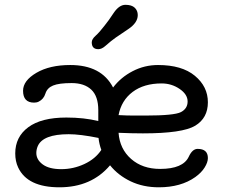

<svg xmlns="http://www.w3.org/2000/svg" viewBox="-20 -778 958 805"><path d="M268.1 -215.3Q159.7 -215.3 138.2 -165Q132.3 -150.9 132.3 -136.7Q132.3 -108.4 159.2 -88.6Q186 -68.8 236.8 -68.8Q287.6 -68.8 333.7 -90.3Q379.9 -111.8 404.8 -149.4Q396 -173.3 393.1 -199.7Q315.9 -215.3 268.1 -215.3ZM477.1 -295.4Q512.2 -293.5 540 -293.5H589.8Q710.9 -293.5 738.8 -308.1Q766.6 -322.8 766.6 -352.5Q766.6 -382.3 732.9 -405.3Q699.2 -428.2 657.7 -428.2Q583.5 -428.2 536.1 -392.6Q488.8 -356.9 477.1 -295.4ZM808.6 -153.8Q851.6 -153.8 851.6 -115.2Q851.6 -97.7 838.1 -75.9Q824.7 -54.2 798.8 -35.6Q738.3 7.3 646 7.3Q580.1 7.3 527.6 -17.8Q475.1 -43 441.4 -85Q363.3 7.3 229.2 7.3Q95.2 7.3 56.2 -75.7Q43.9 -101.6 43.9 -134.8Q43.9 -204.1 98.6 -244.6Q153.3 -285.2 258.3 -285.2Q332.5 -285.2 392.1 -270.5V-315.9Q392.1 -374.5 362.8 -402.1Q333.5 -429.7 280.3 -429.7Q227.1 -429.7 202.4 -419.4Q177.7 -409.2 170.4 -385.7Q163.1 -362.3 142.6 -352.1Q134.3 -347.7 123 -347.7Q76.7 -347.7 76.7 -397.5Q76.7 -439.9 132.6 -472.7Q188.5 -505.4 274.4 -505.4Q405.3 -505.4 454.1 -411.1Q486.8 -454.1 536.4 -479.7Q585.9 -505.4 642.6 -505.4Q742.7 -505.4 797.1 -460.2Q851.6 -415 851.6 -349.1Q851.6 -283.2 798.6 -251Q745.6 -218.8 579.1 -218.8Q532.2 -218.8 477.1 -221.2Q481.9 -153.8 529.5 -111.8Q577.1 -69.8 651.4 -69.8Q747.6 -69.8 771.5 -121.1Q786.6 -153.8 808.6 -153.8ZM392.1 -571.8Q364.7 -571.8 364.7 -600.6Q364.7 -613.8 380.9 -628.2Q397 -642.6 417.5 -669.4L436.5 -694.3Q445.8 -707 456.5 -723.6Q479.5 -757.8 505.9 -757.8Q532.2 -757.8 544.9 -745.6Q557.6 -733.4 557.6 -714.8Q557.6 -682.1 516.8 -655.3Q476.1 -628.4 464.8 -620.1L444.8 -605Q435.5 -597.7 420.9 -584.7Q406.2 -571.8 392.1 -571.8Z"/></svg>

Font: Oldenburg
Style: Regular
Weight: 400
Designer: Nicole Fally
Foundry: Nicole Fally
Version: Version 1.001